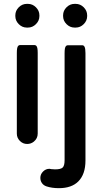

<svg xmlns="http://www.w3.org/2000/svg" viewBox="-20 -733 531 997"><path d="M67.4 -39.1V-458Q67.4 -473.1 69.1 -482.2Q70.8 -491.2 74.7 -495.1Q78.6 -499 84 -499H159.2Q164.6 -499 168.5 -495.1Q172.4 -491.2 174.1 -482.2Q175.8 -473.1 175.8 -458V-39.1Q175.8 -14.2 155.8 2.4Q140.6 14.6 121.1 14.6Q99.1 14.6 83.3 -1.2Q67.4 -17.1 67.4 -39.1ZM307.6 -649.4V-653.3Q307.6 -677.2 325.4 -695.1Q343.3 -712.9 367.2 -712.9H373Q397 -712.9 414.8 -695.1Q432.6 -677.2 432.6 -653.3V-649.4Q432.6 -625.5 414.8 -607.7Q397 -589.8 373 -589.8H367.2Q343.3 -589.8 325.4 -607.7Q307.6 -625.5 307.6 -649.4ZM59.6 -649.4V-653.3Q59.6 -677.2 77.4 -695.1Q95.2 -712.9 119.1 -712.9H125Q148.9 -712.9 166.7 -695.1Q184.6 -677.2 184.6 -653.3V-649.4Q184.6 -625.5 166.7 -607.7Q148.9 -589.8 125 -589.8H119.1Q95.2 -589.8 77.4 -607.7Q59.6 -625.5 59.6 -649.4ZM248.5 145.5H251.5Q257.3 146.5 265.6 146.5Q295.9 146.5 305.7 136.7Q315.4 127 315.4 98.6V-457Q315.4 -472.2 317.1 -481.2Q318.8 -490.2 322.8 -494.1Q326.7 -498 332 -498H407.2Q415 -498 418.9 -490.2Q423.8 -481.4 423.8 -457V100.6Q423.8 171.9 386.7 209Q351.6 244.1 286.1 244.1Q249.5 244.1 221.7 234.9Q206.5 230 198 218Q189.5 206.1 189.5 190.4Q189.5 171.9 203.6 157.7Q217.8 143.6 236.3 143.6H236.8Z"/></svg>

Font: YuPearl-SemiBold
Style: SemiBold
Weight: 600
Designer: Max Yao
Foundry: Max-Everyday
Version: Version 1.011; ttfautohint (v1.8.3)